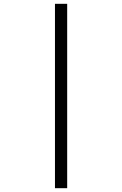

<svg xmlns="http://www.w3.org/2000/svg" viewBox="-20 -843 640 1006"><path d="M268 143V-823H332V143Z"/></svg>

Font: Iosevka SS04 Light Extended
Style: Regular
Weight: 300
Width: 7
Monospace: yes
Designer: Belleve Invis
Foundry: Belleve Invis
Version: Version 19.0.0; ttfautohint (v1.8.4)